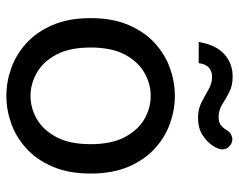

<svg xmlns="http://www.w3.org/2000/svg" viewBox="-92 -628 733 588"><g transform="rotate(90 274.0 -334.5)"><path d="M274 12Q231 12 189 -3Q147 -18 112.5 -49.5Q78 -81 57 -130Q36 -179 36 -246Q36 -313 57 -362Q78 -411 112.5 -442.5Q147 -474 189 -489Q231 -504 274 -504Q317 -504 359 -489Q401 -474 435.5 -442.5Q470 -411 491 -362Q512 -313 512 -246Q512 -179 491 -130Q470 -81 435.5 -49.5Q401 -18 359 -3Q317 12 274 12ZM274 -62Q312 -62 345.5 -81.5Q379 -101 400.5 -141.5Q422 -182 422 -246Q422 -310 400.5 -350.5Q379 -391 345.5 -410.5Q312 -430 274 -430Q237 -430 203 -410.5Q169 -391 147.5 -350.5Q126 -310 126 -246Q126 -182 147.5 -141.5Q169 -101 203 -81.5Q237 -62 274 -62ZM341 -575Q314 -575 293 -586Q272 -597 254 -607.5Q236 -618 216 -618Q198 -618 187 -607.5Q176 -597 174 -577H109Q118 -630 146.5 -655.5Q175 -681 215 -681Q243 -681 263 -670.5Q283 -660 300.5 -649Q318 -638 339 -638Q354 -638 362.5 -644Q371 -650 378 -661Q384 -672 392 -676Q400 -680 407 -680Q419 -680 428.5 -671Q438 -662 438 -649Q438 -638 427 -620.5Q416 -603 394.5 -589Q373 -575 341 -575Z"/></g></svg>

Font: Atkinson Hyperlegible Next
Style: Regular
Weight: 400
Designer: Elliott Scott, Megan Eiswerth, Linus Boman, Theodore Petrosky, Letters from Sweden
Foundry: Applied Design Works, Letters from Sweden
Version: Version 2.001